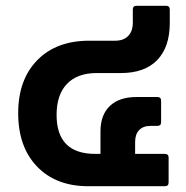

<svg xmlns="http://www.w3.org/2000/svg" viewBox="-20 -645 643 665"><path d="M315 -392Q248 -392 212 -354.5Q176 -317 176 -247Q176 -112 310 -112H328V-190Q328 -247 360.5 -278Q393 -309 453 -309H525Q538 -309 538 -296V-222Q538 -209 525 -209H502Q476 -209 462 -194.5Q448 -180 448 -153V-112H551Q564 -112 564 -99V-13Q564 0 551 0H286Q174 0 108.5 -68Q43 -136 43 -253Q43 -369 109 -436.5Q175 -504 289 -504H379Q408 -504 424 -520.5Q440 -537 440 -567V-612Q440 -625 453 -625H555Q568 -625 568 -612V-565Q568 -482 524.5 -437Q481 -392 399 -392Z"/></svg>

Font: LINE Seed Sans TH App
Style: Bold
Weight: 700
Designer: Dalton Maag Ltd | Thai characters by Cadson Demak Co.,Ltd.
Foundry: Dalton Maag Ltd
Version: Version 1.003